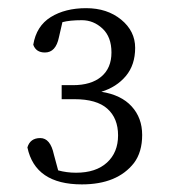

<svg xmlns="http://www.w3.org/2000/svg" viewBox="-20 -915 424 482"><path d="M48.8 -544.9Q55.7 -568.4 81.1 -568.4Q106.4 -568.4 115.2 -527.3L126 -487.3Q147.5 -481.4 170.9 -481.4Q220.7 -481.4 248.5 -506.8Q276.4 -532.2 276.4 -575.2Q276.4 -618.2 249.5 -642.1Q222.7 -666 167 -666H134.8V-701.2H163.1Q209 -701.2 234.4 -722.7Q259.8 -744.1 259.8 -783.2Q259.8 -822.3 237.3 -843.3Q214.8 -864.3 185.5 -864.3Q155.3 -864.3 136.7 -859.4L127.9 -821.3Q120.1 -783.2 92.8 -783.2Q70.3 -783.2 63.5 -802.7Q71.3 -849.6 107.4 -872.1Q143.6 -894.5 196.3 -894.5Q249 -894.5 284.2 -865.7Q319.3 -836.9 319.3 -794.9Q319.3 -752 295.9 -724.1Q272.5 -696.3 234.4 -684.6Q284.2 -676.8 310.5 -647.9Q336.9 -619.1 336.9 -576.2Q336.9 -533.2 316.4 -505.9Q274.4 -452.1 185.5 -452.1Q68.4 -452.1 48.8 -544.9Z"/></svg>

Font: GenEi Koburi Mincho v6
Style: Regular
Weight: 400
Designer: o_tamon (Modified)
Foundry: o_tamon / Adobe Systems Incorporated
Version: Version 6.1